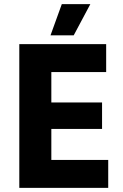

<svg xmlns="http://www.w3.org/2000/svg" viewBox="-20 -915 599 935"><path d="M420 -895H281L226 -743H339ZM74 0H507V-136H230V-287H477V-416H230V-564H497V-700H74Z"/></svg>

Font: Fixel Text Bold
Style: Bold
Weight: 700
Width: 4
Designer: AlfaBravo + MacPaw
Foundry: Kyrylo Tkachov, Marchela Mozhyna, Serhii Makarenko, Maria Weinstein, Zakhar Kryvoshyya
Version: Version 1.211